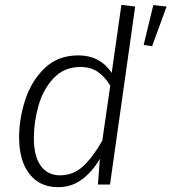

<svg xmlns="http://www.w3.org/2000/svg" viewBox="-20 -763 709 794"><path d="M539 -736 435 0H385L393 -106Q362 -53 319 -21Q276 11 220 11Q144 11 101.5 -44Q59 -99 59 -195Q59 -271 84 -349Q109 -427 164 -480.5Q219 -534 304 -534Q393 -534 442 -462L482 -743ZM120 -192Q120 -117 148.5 -77.5Q177 -38 228 -38Q282 -38 322 -74Q362 -110 403 -181L436 -409Q414 -445 385 -465.5Q356 -486 312 -486Q245 -486 201.5 -439.5Q158 -393 139 -325.5Q120 -258 120 -192ZM669 -736 609 -572 574 -577 614 -742Z"/></svg>

Font: FiraGO Light
Style: Italic
Weight: 300
Italic angle: -8°
Designer: bBox Type GmbH
Foundry: bBox Type GmbH
Version: Version 1.001